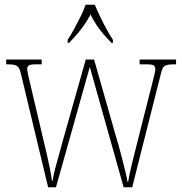

<svg xmlns="http://www.w3.org/2000/svg" viewBox="-20 -786 762 806"><path d="M71 -463Q66 -487 60.5 -498Q55 -509 44 -512.5Q33 -516 13 -516H6V-536H155V-516H132Q107 -516 100.5 -511Q94 -506 94 -496Q94 -489 99.5 -465Q105 -441 109 -425L161 -204Q167 -180 175 -145.5Q183 -111 189.5 -78Q196 -45 198 -27H201Q203 -45 211.5 -78Q220 -111 230.5 -147Q241 -183 247 -207L340 -536H375L464 -223Q470 -204 477.5 -177Q485 -150 492.5 -120.5Q500 -91 506.5 -65Q513 -39 515 -23H518Q523 -54 534 -99.5Q545 -145 561 -207L617 -428Q622 -450 627 -468Q632 -486 632 -496Q632 -506 626 -511Q620 -516 594 -516H566V-536H719V-516H711Q691 -516 680 -513Q669 -510 663.5 -500Q658 -490 653 -467L535 0H499L357 -505L215 0H182ZM264 -619Q277 -638 291 -664Q305 -690 318.5 -717Q332 -744 339 -766H378Q387 -744 400 -717Q413 -690 427 -664Q441 -638 454 -619V-606H448Q428 -627 412.5 -645Q397 -663 384.5 -682Q372 -701 360 -725Q347 -701 334 -682Q321 -663 305.5 -645Q290 -627 270 -606H264Z"/></svg>

Font: Noto Serif Khmer Condensed Thin
Style: Regular
Weight: 250
Width: 3
Designer: Danh Hong and the Monotype Design Team
Foundry: Monotype Imaging Inc.
Version: Version 2.004